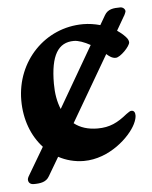

<svg xmlns="http://www.w3.org/2000/svg" viewBox="-45 -514 496 628"><g transform="rotate(-5 203.0 -200.5)"><path d="M380 -136C374 -136 370 -131 363 -127C331 -101 305 -88 265 -88C234 -88 208 -96 188 -112L314 -328C323 -320 332 -313 344 -313C359 -313 392 -347 392 -360C392 -365 389 -372 383 -378C375 -387 366 -394 356 -401L382 -446C384 -448 389 -460 389 -462C389 -469 382 -476 373 -476C350 -476 332 -474 321 -455L303 -424C285 -429 266 -432 247 -432C122 -432 24 -330 24 -201C24 -138 45 -83 81 -44L29 44C24 52 23 56 23 59C23 67 28 75 41 75C63 75 82 72 92 54L128 -7C152 6 181 14 211 14C295 14 364 -51 384 -92C390 -104 392 -114 392 -120C392 -130 388 -136 380 -136ZM135 -246C135 -340 161 -380 212 -380C227 -380 246 -373 266 -362L150 -162C140 -186 135 -214 135 -246Z"/></g></svg>

Font: EB Garamond
Style: Bold
Weight: 700
Designer: Georg Duffner and Octavio Pardo
Foundry: Georg Duffner
Version: Version 1.000;PS 001.000;hotconv 1.0.88;makeotf.lib2.5.64775